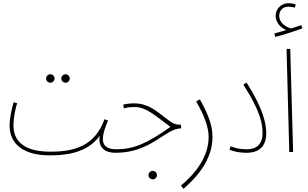

<svg xmlns="http://www.w3.org/2000/svg" viewBox="-20 -950 1927 1200"><path d="M390 -433C404 -433 416 -445 416 -459C416 -474 404 -486 390 -486C375 -486 363 -474 363 -459C363 -445 375 -433 390 -433ZM295 -433C309 -433 321 -445 321 -459C321 -474 309 -486 295 -486C280 -486 268 -474 268 -459C268 -445 280 -433 295 -433Z M290 21C378 21 522 12 603 -101C592 -26 637 5 702 5C717 5 722 1 722 -6C722 -11 720 -17 706 -17C637 -17 623 -50 623 -80C623 -120 641 -161 655 -197L633 -205C574 -39 447 -2 296 -2C147 -2 64 -55 64 -167C64 -213 75 -266 87 -305L65 -311C53 -269 40 -211 40 -165C40 -43 136 21 290 21Z M935 171C949 171 961 159 961 145C961 130 949 118 935 118C920 118 908 130 908 145C908 159 920 171 935 171Z M702 5C927 5 1010 -147 1113 -148L1110 -171H1095C1028 -171 954 -304 822 -304C798 -304 773 -302 750 -296L754 -273C781 -280 799 -281 822 -281C895 -281 950 -227 1045 -157C895 -50 812 -17 706 -17Z M1127 230C1213 156 1308 46 1308 -93C1308 -166 1283 -233 1229 -329L1206 -316C1257 -229 1284 -154 1284 -94C1284 26 1206 131 1111 210Z M1414 -15C1441 -2 1481 5 1520 5C1623 5 1644 -62 1644 -116C1644 -172 1629 -265 1521 -434L1501 -421C1613 -247 1621 -170 1621 -114C1621 -67 1599 -17 1522 -17C1478 -17 1448 -25 1422 -36Z M1700 -719C1755 -733 1822 -755 1870 -773L1863 -793C1843 -786 1823 -779 1800 -772C1761 -783 1725 -811 1725 -850C1725 -881 1744 -908 1782 -908C1797 -908 1810 -906 1823 -902L1828 -922C1815 -927 1799 -930 1782 -930C1745 -930 1703 -902 1703 -850C1703 -813 1730 -778 1769 -762C1752 -757 1726 -749 1695 -741Z M1788 0H1812L1794 -644H1771Z"/></svg>

Font: Noto Sans Arabic ExtCond Thin
Style: Regular
Weight: 100
Width: 2
Designer: Monotype Design Team, Nadine Chahine, Nizar Qandah and Khaled Hosny
Foundry: Monotype Imaging Inc.
Version: Version 2.012